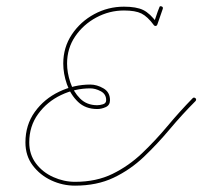

<svg xmlns="http://www.w3.org/2000/svg" viewBox="-20 -578 637 604"><path d="M488 -558Q494 -556 492 -550Q488 -538 483.5 -525.5Q479 -513 475 -501Q473 -495 467 -497Q461 -499 463 -505Q468 -517 472 -529.5Q476 -542 481 -554Q482 -560 488 -558ZM473 -498Q468 -494 464 -499Q444 -526 425 -535.5Q406 -545 370 -545Q324 -545 283 -523Q242 -501 216.5 -463.5Q191 -426 191 -378Q191 -350 201 -319.5Q211 -289 232 -268Q253 -247 286 -247Q294 -247 304 -250Q314 -253 314 -263Q314 -282 297 -291Q280 -300 264 -300Q216 -300 172 -279Q128 -258 100 -219.5Q72 -181 72 -130Q72 -92 93 -64Q114 -36 147.5 -21Q181 -6 216 -6Q283 -6 334 -31Q385 -56 427 -96Q469 -136 507 -181.5Q545 -227 586 -269Q590 -273 595 -269Q599 -265 595 -260Q553 -218 514 -171.5Q475 -125 432.5 -84.5Q390 -44 337.5 -19Q285 6 216 6Q177 6 141.5 -10.5Q106 -27 83 -57.5Q60 -88 60 -130Q60 -185 89.5 -226Q119 -267 166 -289.5Q213 -312 264 -312Q285 -312 305.5 -300Q326 -288 326 -263Q326 -247 312.5 -241Q299 -235 286 -235Q249 -235 225.5 -257.5Q202 -280 190.5 -313Q179 -346 179 -378Q179 -429 206 -469.5Q233 -510 276.5 -533.5Q320 -557 370 -557Q409 -557 430.5 -546.5Q452 -536 474 -506Q477 -502 473 -498Z"/></svg>

Font: FRB American Cursive Guidelines Thin
Style: Italic
Weight: 100
Italic angle: -25°
Version: Version 2.0;Modular Font Editor K font №1